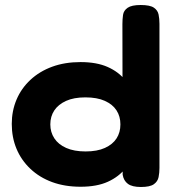

<svg xmlns="http://www.w3.org/2000/svg" viewBox="-20 -738 702 767"><path d="M302 8Q239 8 188.5 -10.5Q138 -29 101.5 -63.5Q65 -98 46 -143.5Q27 -189 27 -243Q27 -295 46 -340Q65 -385 101.5 -419Q138 -453 188.5 -471.5Q239 -490 302 -490Q366 -490 410 -470.5Q454 -451 481 -417Q508 -383 520 -339Q532 -295 532 -245Q533 -193 521 -147Q509 -101 482 -66.5Q455 -32 411 -12Q367 8 302 8ZM322 -133Q368 -133 399 -147Q430 -161 445.5 -185Q461 -209 461 -241Q461 -273 445.5 -297Q430 -321 399 -335Q368 -349 321 -349Q275 -349 244 -335Q213 -321 197 -297Q181 -273 181 -241Q181 -210 197 -185.5Q213 -161 244.5 -147Q276 -133 322 -133ZM543 9Q508 9 491 -3.5Q474 -16 470 -40L469 -642Q469 -661 471.5 -678.5Q474 -696 490 -707Q506 -718 542 -718Q579 -718 594.5 -707.5Q610 -697 613.5 -680Q617 -663 617 -643V-67Q617 -48 613.5 -30.5Q610 -13 594.5 -2Q579 9 543 9Z"/></svg>

Font: Fredoka SemiExpanded SemiBold
Style: Regular
Weight: 600
Width: 6
Designer: Ben Nathan
Foundry: Milena B. Brandão, Ben Nathan
Version: Version 2.001